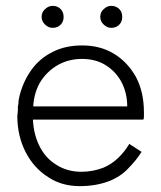

<svg xmlns="http://www.w3.org/2000/svg" viewBox="-20 -625 550 655"><path d="M414 -262H72V-217H469Q470 -218 470 -220L471 -224V-230V-242Q471 -311 444 -362Q415 -414 368 -442Q322 -470 260 -470Q203 -470 160 -448Q115 -426 86 -385Q57 -344 45 -291Q44 -288 43.5 -283Q43 -278 43 -275Q43 -272 42.5 -269Q42 -266 41.5 -264.5Q41 -263 41 -262V-248Q40 -243 40 -236Q39 -233 39 -231Q39 -162 67 -107Q95 -52 144 -21Q190 10 252 10Q307 10 352 -7Q392 -23 417 -50Q445 -78 463 -107L421 -134Q407 -110 385 -88Q363 -66 333 -53Q296 -39 258 -39Q209 -39 172 -63Q134 -86 113 -130Q92 -174 92 -231L93 -249Q93 -302 116 -343Q139 -381 177 -403Q214 -424 260 -424Q306 -424 340 -403Q374 -382 394 -346Q414 -308 414 -262ZM322 -567Q322 -552 334 -541Q345 -530 360 -530Q376 -530 387 -541Q397 -551 397 -567Q397 -584 387 -594Q376 -605 360 -605Q345 -605 334 -594Q322 -584 322 -567ZM122 -567Q122 -552 134 -541Q145 -530 160 -530Q176 -530 187 -541Q197 -551 197 -567Q197 -584 187 -594Q176 -605 160 -605Q145 -605 134 -594Q122 -584 122 -567Z"/></svg>

Font: NM-font
Style: Light
Weight: 500
Designer: ""
Foundry: ""
Version: ""